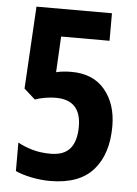

<svg xmlns="http://www.w3.org/2000/svg" viewBox="-52 -755 575 806"><g transform="rotate(5 235.0 -352.0)"><path d="M240 -454Q331 -454 380.5 -394.5Q430 -335 430 -241Q430 -124 371 -57Q312 10 189 10Q151 10 111 2Q71 -6 43 -19V-139Q70 -124 104.5 -114Q139 -104 181 -104Q238 -104 264 -135.5Q290 -167 290 -228Q290 -340 183 -340Q162 -340 138.5 -336Q115 -332 96 -325L49 -367L69 -714H387V-598H183L175 -447Q202 -454 240 -454Z"/></g></svg>

Font: Noto Sans Sinhala ExtraCondensed
Style: Bold
Weight: 700
Width: 2
Designer: Jelle Bosma - Monotype Design Team
Foundry: Monotype Imaging Inc.
Version: Version 2.006; ttfautohint (v1.8.4.7-5d5b)